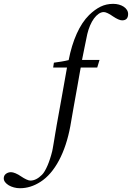

<svg xmlns="http://www.w3.org/2000/svg" viewBox="-141 -747 701 1017"><path d="M537.6 -672.9Q537.6 -639.2 505.9 -639.2Q497.1 -639.2 484.6 -644.8Q472.2 -650.4 457.5 -660.2Q441.9 -671.4 429.2 -677.2Q416.5 -683.1 409.2 -683.1Q395 -683.1 381.6 -673.8Q368.2 -664.6 356.7 -648.9Q345.2 -633.3 336.2 -612.1Q327.1 -590.8 321.3 -566.4Q314 -533.7 307.4 -498.8Q300.8 -463.9 293.5 -429.7H386.2L374 -389.2H286.6Q286.1 -387.7 283.7 -373.8Q281.2 -359.9 277.3 -337.9Q273.4 -315.9 268.6 -288.3Q263.7 -260.7 258.5 -232.2Q253.4 -203.6 248.5 -176.5Q243.7 -149.4 240 -127.7Q236.3 -106 233.9 -92.5Q231.4 -79.1 231.4 -78.1Q221.7 -25.9 206.5 19.8Q191.4 65.4 171.1 103.3Q150.9 141.1 126.2 169.7Q101.6 198.2 73.2 216.3Q21 250 -35.2 250Q-51.8 250 -67.1 245.8Q-82.5 241.7 -94.5 234.6Q-106.4 227.5 -113.8 218Q-121.1 208.5 -121.1 197.8Q-121.1 182.6 -109.6 173.8Q-98.1 165 -82.5 165Q-73.2 165 -58.8 170.9Q-44.4 176.8 -28.3 188Q-14.6 197.3 -1.5 203.4Q11.7 209.5 20 209.5Q50.8 209.5 81.5 178.7Q88.9 171.4 96.2 158.9Q103.5 146.5 110.6 130.1Q117.7 113.8 124 94.2Q130.4 74.7 135.7 53.2Q136.7 49.8 138.4 39.3Q140.1 28.8 142.6 15.1Q145 1.5 147.5 -14.2Q149.9 -29.8 152.3 -43.5Q154.8 -57.1 156.5 -67.4Q158.2 -77.6 158.7 -81.1Q172.4 -156.7 186.5 -235.1Q200.7 -313.5 213.9 -389.2H140.6L144.5 -415Q163.1 -417.5 184.1 -420.9Q205.1 -424.3 222.7 -428.7Q237.8 -506.8 265.4 -568.4Q293 -629.9 331.1 -667.5Q361.3 -696.8 391.6 -711.7Q421.9 -726.6 458.5 -726.6Q474.6 -726.6 488.8 -722.7Q502.9 -718.8 513.9 -711.7Q524.9 -704.6 531.2 -694.6Q537.6 -684.6 537.6 -672.9Z"/></svg>

Font: HM XNiloofar
Style: Regular
Weight: 400
Designer: Hossein Movahhedian
Version: Version 2.8, 2015